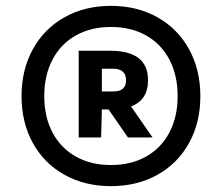

<svg xmlns="http://www.w3.org/2000/svg" viewBox="-20 -769 757 655"><path d="M663.5 -441Q663.5 -351 625 -281.2Q586.5 -211.5 517.2 -172.8Q448 -134 358.5 -134Q269 -134 199.8 -172.8Q130.5 -211.5 92 -281.2Q53.5 -351 53.5 -441Q53.5 -531 92 -601Q130.5 -671 199.8 -710Q269 -749 358.5 -749Q448 -749 517.2 -710Q586.5 -671 625 -601Q663.5 -531 663.5 -441ZM586 -441Q586 -512 558 -565.5Q530 -619 478.5 -648Q427 -677 358.5 -677Q290 -677 238.5 -648Q187 -619 159 -565.5Q131 -512 131 -441Q131 -370.5 159 -317.2Q187 -264 238.5 -235Q290 -206 358.5 -206Q427 -206 478.5 -235Q530 -264 558 -317.2Q586 -370.5 586 -441ZM427 -406 500.5 -300H416.5L350.5 -395.5H327.5L325 -300H248.5V-596H354Q420 -596 452.5 -571Q485 -546 485 -495.5Q485 -427.5 427 -406ZM327.5 -457H366Q388.5 -457 399.2 -466.5Q410 -476 410 -495.5Q410 -515 398.8 -524.8Q387.5 -534.5 366 -534.5H327.5Z"/></svg>

Font: Encode Sans Semi Expanded ExBd
Style: Regular
Weight: 800
Width: 6
Designer: Multiple Designers
Foundry: Impallari Type
Version: Version 2.000